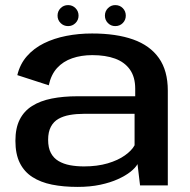

<svg xmlns="http://www.w3.org/2000/svg" viewBox="-20 -728 746 754"><path d="M284.5 6Q334 6 373.8 -2.5Q413.5 -11 443.2 -24.5Q473 -38 492.5 -53.5Q512 -69 520 -83.5L530 0H639V-372Q639 -450.5 604 -500Q569 -549.5 502.8 -573Q436.5 -596.5 341.5 -596.5Q288.5 -596.5 240.2 -587Q192 -577.5 152.5 -558Q113 -538.5 85.8 -507.5Q58.5 -476.5 48 -433L171.5 -393Q180.5 -435 204.2 -461Q228 -487 263.5 -499.2Q299 -511.5 342.5 -511.5Q394.5 -511.5 432 -497.8Q469.5 -484 490.2 -454.8Q511 -425.5 511 -379.5V-350H285Q228.5 -350 183.2 -341Q138 -332 106 -311.8Q74 -291.5 57.2 -258Q40.5 -224.5 40.5 -175Q40.5 -123 57.8 -88.2Q75 -53.5 107.2 -32.8Q139.5 -12 184.2 -3Q229 6 284.5 6ZM310 -74.5Q280.5 -74.5 255 -79.2Q229.5 -84 210 -95.5Q190.5 -107 179.8 -127.2Q169 -147.5 169 -179Q169 -210 179.8 -230.2Q190.5 -250.5 209.5 -261.2Q228.5 -272 254 -276.5Q279.5 -281 308.5 -281H508.5V-157.5Q497.5 -137 470.5 -117.8Q443.5 -98.5 402.8 -86.5Q362 -74.5 310 -74.5ZM247.5 -625.5Q264.5 -625.5 276.5 -637.5Q288.5 -649.5 288.5 -666.5Q288.5 -684 276.5 -696Q264.5 -708 247.5 -708Q230 -708 218 -696Q206 -684 206 -666.5Q206 -649.5 218 -637.5Q230 -625.5 247.5 -625.5ZM432.5 -625.5Q450.5 -625.5 462.2 -637.5Q474 -649.5 474 -666.5Q474 -684 462.2 -696Q450.5 -708 432.5 -708Q416 -708 404 -696Q392 -684 392 -666.5Q392 -649.5 403.8 -637.5Q415.5 -625.5 432.5 -625.5Z"/></svg>

Font: Anybody SemiExpanded Medium
Style: Regular
Weight: 500
Width: 6
Version: Version 1.113;gftools[0.9.25]